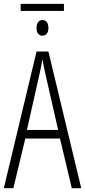

<svg xmlns="http://www.w3.org/2000/svg" viewBox="-20 -983 444 1003"><path d="M355 0 293.5 -259.3H112.3L49.8 0H0L170.9 -713.9H232.9L404.3 0ZM283.7 -304.2 220.2 -583Q214.4 -608.9 210 -630.1Q205.6 -651.4 201.7 -673.8Q198.2 -651.4 193.8 -630.4Q189.5 -609.4 183.6 -583.5L120.6 -304.2ZM314 -962.9V-925.8H87.9V-962.9ZM201.7 -878.4Q214.8 -878.4 223.9 -868.4Q232.9 -858.4 232.9 -837.4Q232.9 -816.4 223.9 -806.4Q214.8 -796.4 201.7 -796.4Q188.5 -796.4 179.7 -806.2Q170.9 -815.9 170.9 -837.4Q170.9 -858.4 179.7 -868.4Q188.5 -878.4 201.7 -878.4Z"/></svg>

Font: Open Sans Condensed Light
Style: Regular
Weight: 300
Width: 3
Designer: Monotype Design Team
Foundry: Monotype Imaging Inc.
Version: Version 3.003; ttfautohint (v1.8.4)